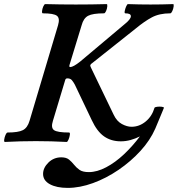

<svg xmlns="http://www.w3.org/2000/svg" viewBox="-30 -688 867 936"><path d="M-6 4Q-11 4 -9.5 -7.5Q-8 -19 -3 -30.5Q2 -42 7 -42Q59 -42 81.5 -53.5Q104 -65 114 -99L253 -565Q263 -599 247.5 -611Q232 -623 179 -623Q174 -623 175 -634Q176 -645 181 -656.5Q186 -668 191 -668Q229 -667 265.5 -666.5Q302 -666 340 -666Q378 -666 415 -666.5Q452 -667 490 -668Q494 -668 493 -656.5Q492 -645 487 -634Q482 -623 477 -623Q422 -623 399.5 -611Q377 -599 368 -565L309 -372Q306 -361 312 -361Q327 -361 361 -388L575 -568Q608 -594 608 -609Q608 -623 581 -623Q576 -623 578 -634Q580 -645 585 -656.5Q590 -668 594 -668Q621 -667 649 -666.5Q677 -666 704 -666Q731 -666 758.5 -666.5Q786 -667 814 -668Q818 -668 816.5 -656.5Q815 -645 810 -634Q805 -623 800 -623Q747 -623 710.5 -603.5Q674 -584 633 -550L419 -380Q410 -374 410 -368Q410 -365 416 -353L524 -129Q539 -97 564 -83.5Q589 -70 611 -70Q649 -70 680 -95.5Q711 -121 723 -162Q724 -166 736 -167.5Q748 -169 759 -167.5Q770 -166 769 -162Q759 -138 750 -116Q741 -94 727 -61Q702 -4 655 47.5Q608 99 548 140Q488 181 423.5 204.5Q359 228 300 228Q246 228 213 210Q180 192 180 160Q180 130 206 104.5Q232 79 269 79Q293 79 306.5 90Q320 101 331 115Q342 129 357.5 140Q373 151 403 151Q443 151 487.5 127.5Q532 104 574 64.5Q616 25 652 -23Q630 -12 606.5 -5.5Q583 1 559 1Q512 1 477.5 -23Q443 -47 417 -103L335 -275Q328 -288 320.5 -297Q313 -306 298 -306Q289 -306 287 -295L228 -99Q217 -65 233.5 -53.5Q250 -42 307 -42Q312 -42 310.5 -30.5Q309 -19 304 -7.5Q299 4 295 4Q257 2 220 1Q183 0 145 0Q107 0 69.5 1Q32 2 -6 4Z"/></svg>

Font: Junicode SmExp
Style: Bold Italic
Weight: 700
Width: 6
Italic angle: -11°
Designer: Peter S. Baker
Version: Version 2.205; ttfautohint (v1.8.4)